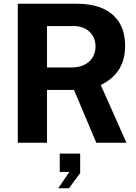

<svg xmlns="http://www.w3.org/2000/svg" viewBox="-20 -762 728 1025"><path d="M518 -308C588 -343 648 -401 648 -518C648 -649 570 -742 390 -742H75V0H231V-282H375L494 0H655ZM231 -402V-623H374C440 -623 490 -581 490 -514C490 -448 441 -402 365 -402ZM348 243 408 162V58H299V156H350L291 243Z"/></svg>

Font: Cheyenne Sans
Style: Bold
Weight: 700
Designer: The Public Sans project authors (U.S. Web Design System), Libre Franklin designed by Pablo Impallari and Rodrigo Fuenzal
Foundry: The Cheyenne Sans Project Authors
Version: Version 2.007